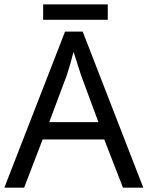

<svg xmlns="http://www.w3.org/2000/svg" viewBox="-20 -862 679 882"><path d="M432.1 -300.8 352.1 -517.1 317.9 -624Q303.2 -565.4 287.1 -517.1L206.1 -300.8ZM544.9 0 459 -221.2H175.8L90.8 0H0L278.8 -716.8H359.9L638.2 0ZM178.2 -841.8H475.1V-771H178.2Z"/></svg>

Font: NotoSans
Style: Regular
Weight: 400
Designer: Monotype Design team
Foundry: Monotype Imaging Inc.
Version: Version 1.04; ttfautohint (v1.4.1)